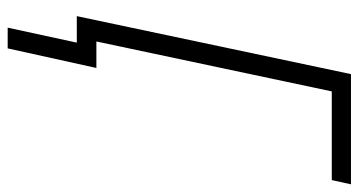

<svg xmlns="http://www.w3.org/2000/svg" viewBox="-237 -517 934 500"><g transform="rotate(90 230.0 -267.0)"><path d="M52 180 91 0H22L173 -714H460L449 -664H218L88 -51H157L106 180Z"/></g></svg>

Font: Noto Sans Display SemiCondensed Light
Style: Italic
Weight: 300
Width: 4
Italic angle: -12°
Designer: Monotype Design Team
Foundry: Monotype Imaging Inc.
Version: Version 1.900